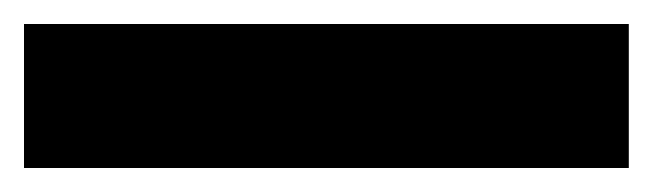

<svg xmlns="http://www.w3.org/2000/svg" viewBox="-22 45 544 160"><path d="M502 185H-2V65H502Z"/></svg>

Font: Noto Sans Gujarati SemiCondensed Black
Style: Regular
Weight: 900
Width: 4
Designer: Jelle Bosma - Monotype Design Team, Universal Thirst
Foundry: Monotype Imaging Inc.
Version: Version 2.106; ttfautohint (v1.8.4.7-5d5b)